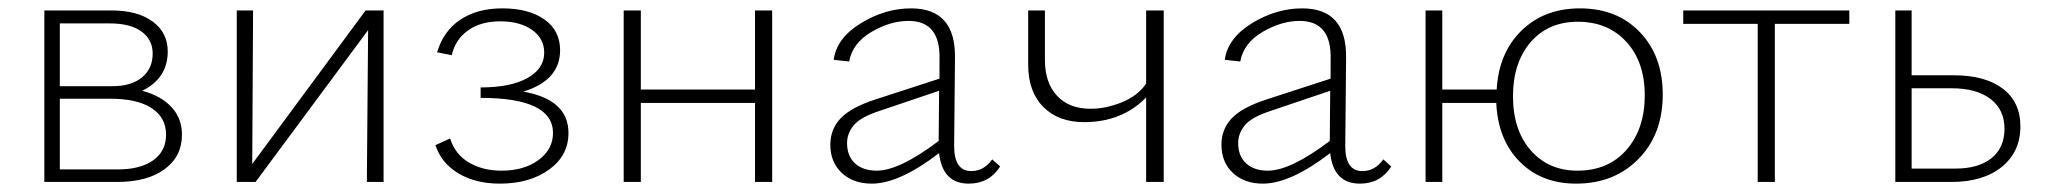

<svg xmlns="http://www.w3.org/2000/svg" viewBox="-20 -435 4892 459"><path d="M320 -218Q365 -206 390 -179Q415 -152 415 -113Q415 -61 373.5 -30.5Q332 0 260 0H86V-410H247Q309 -410 345 -383.5Q381 -357 381 -312Q381 -248 320 -218ZM243 -379H123V-229H249Q294 -229 319.5 -250Q345 -271 345 -307Q345 -340 318.5 -359.5Q292 -379 243 -379ZM262 -30Q316 -30 346.5 -52Q377 -74 377 -113Q377 -154 342.5 -176.5Q308 -199 244 -199H123V-30Z M897 -410V0H857L860 -363L591 0H546V-410H585L583 -43L854 -410Z M1231 -216Q1339 -197 1339 -117Q1339 -63 1292.5 -29.5Q1246 4 1175 4Q1117 4 1076 -20.5Q1035 -45 1021 -88L1056 -104Q1068 -66 1101 -46.5Q1134 -27 1179 -27Q1233 -27 1267.5 -52.5Q1302 -78 1302 -117Q1302 -201 1129 -201V-226Q1201 -226 1241 -248.5Q1281 -271 1281 -309Q1281 -343 1252 -363.5Q1223 -384 1176 -384Q1129 -384 1098.5 -362Q1068 -340 1060 -303L1025 -310Q1040 -361 1080.5 -388Q1121 -415 1181 -415Q1244 -415 1281.5 -388.5Q1319 -362 1319 -315Q1319 -243 1231 -216Z M1785 -410H1826V0H1785V-189H1512V0H1471V-410H1512V-221H1785Z M2352 -54 2371 -37Q2345 4 2296 4Q2233 4 2225 -69Q2130 4 2064 4Q2020 4 1992.5 -21.5Q1965 -47 1965 -89Q1965 -126 1989.5 -152Q2014 -178 2072 -197L2226 -247V-292Q2229 -385 2152 -385Q2108 -385 2063 -358.5Q2018 -332 2010 -288L1973 -292Q1980 -344 2038 -379.5Q2096 -415 2158 -415Q2265 -415 2263 -296L2261 -86Q2261 -26 2302 -26Q2332 -26 2352 -54ZM2005 -93Q2005 -62 2024 -44.5Q2043 -27 2076 -27Q2130 -27 2224 -98L2225 -218L2083 -170Q2037 -155 2021 -135.5Q2005 -116 2005 -93Z M2720 -410H2762V0H2720V-202Q2662 -143 2572 -143Q2510 -143 2474 -179.5Q2438 -216 2438 -280V-410H2478V-292Q2478 -237 2507 -206Q2536 -175 2587 -175Q2624 -175 2662 -190.5Q2700 -206 2720 -235Z M3287 -54 3306 -37Q3280 4 3231 4Q3168 4 3160 -69Q3065 4 2999 4Q2955 4 2927.5 -21.5Q2900 -47 2900 -89Q2900 -126 2924.5 -152Q2949 -178 3007 -197L3161 -247V-292Q3164 -385 3087 -385Q3043 -385 2998 -358.5Q2953 -332 2945 -288L2908 -292Q2915 -344 2973 -379.5Q3031 -415 3093 -415Q3200 -415 3198 -296L3196 -86Q3196 -26 3237 -26Q3267 -26 3287 -54ZM2940 -93Q2940 -62 2959 -44.5Q2978 -27 3011 -27Q3065 -27 3159 -98L3160 -218L3018 -170Q2972 -155 2956 -135.5Q2940 -116 2940 -93Z M3757 -415Q3846 -415 3900.5 -358Q3955 -301 3955 -209Q3955 -114 3897 -55Q3839 4 3748 4Q3665 4 3613 -48.5Q3561 -101 3557 -189H3428V0H3388V-410H3428V-221H3558Q3563 -309 3617.5 -362Q3672 -415 3757 -415ZM3751 -27Q3825 -27 3868.5 -77Q3912 -127 3912 -207Q3912 -287 3868 -335Q3824 -383 3752 -383Q3681 -383 3639 -334Q3597 -285 3597 -205Q3597 -124 3639.5 -75.5Q3682 -27 3751 -27Z M4401 -410V-378H4223V0H4182V-378H4004V-410Z M4651 -255Q4726 -255 4768 -223Q4810 -191 4810 -133Q4810 -72 4765.5 -36Q4721 0 4645 0H4511V-410H4550V-255ZM4655 -32Q4710 -32 4741 -57Q4772 -82 4772 -127Q4772 -173 4738.5 -198.5Q4705 -224 4645 -224H4550V-32Z"/></svg>

Font: EauTestText Light
Style: Regular
Weight: 300
Designer: Christian Thalmann (Catharsis Fonts)
Version: Version 0.001;PS 000.001;hotconv 1.0.88;makeotf.lib2.5.64775